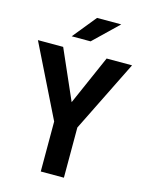

<svg xmlns="http://www.w3.org/2000/svg" viewBox="-131 -970 802 1050"><g transform="rotate(15 270.5 -445.5)"><path d="M336 -284V0H205V-283L4 -690H147L270 -410L393 -690H537ZM285 -891H422L284 -758H177Z"/></g></svg>

Font: D-DIN
Style: DIN-Bold
Weight: 700
Designer: Charles Nix
Foundry: Datto Inc.
Version: Version 1.00